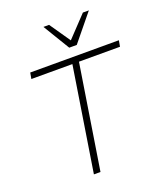

<svg xmlns="http://www.w3.org/2000/svg" viewBox="-166 -1043 980 1152"><g transform="rotate(-20 324.0 -467.5)"><path d="M232 0 337 -666H75L82 -705H648L641 -666H379L274 0ZM353 -765 250 -935H286L377 -803L502 -935H540L401 -765Z"/></g></svg>

Font: Mulish ExtraLight ExtraLight
Style: Italic
Weight: 250
Italic angle: -9°
Version: Version 3.603